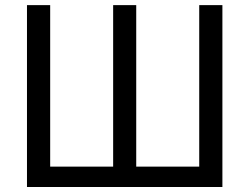

<svg xmlns="http://www.w3.org/2000/svg" viewBox="-20 -748 998 768"><path d="M87.9 -727.5H180.7V-81.5H432.6V-727.5H524.9V-81.5H776.9V-727.5H869.6V0H87.9Z"/></svg>

Font: Inter Variable LoSnoCo
Style: Regular
Weight: 400
Designer: Rasmus Andersson
Foundry: rsms
Version: Version 4.000;git-a52131595; featfreeze: case,dlig,ss01,ss02